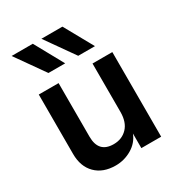

<svg xmlns="http://www.w3.org/2000/svg" viewBox="-193 -943 1007 1083"><g transform="rotate(-30 310.5 -401.5)"><path d="M547 0H418V-95Q398 -44 349.5 -15.5Q301 13 245 13Q163 13 115.5 -34.5Q68 -82 68 -164V-551H197V-202Q197 -97 295 -97Q349 -97 383.5 -133Q418 -169 418 -236V-551H547ZM176 -629 44 -816H182L285 -629ZM375 -816 479 -629H370L238 -816Z"/></g></svg>

Font: Application Semibold
Style: Regular
Weight: 600
Designer: Wei Huang
Foundry: Wei Huang
Version: Version 0.012